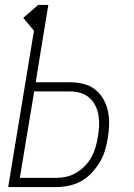

<svg xmlns="http://www.w3.org/2000/svg" viewBox="-20 -755 540 775"><path d="M13 0 117 -631 74 -683 134 -735H175L124 -423H262Q290 -423 316.5 -416.5Q343 -410 363 -394.5Q383 -379 396.5 -356Q410 -333 415.5 -307Q421 -281 420.5 -253Q420 -225 415 -198Q411 -172 403.5 -147Q396 -122 382 -99Q368 -76 349 -56Q330 -36 306 -23Q282 -10 256.5 -5Q231 0 206 0ZM205 -37Q226 -37 247 -41.5Q268 -46 287.5 -57.5Q307 -69 323 -85.5Q339 -102 349.5 -121.5Q360 -141 366 -162Q372 -183 375 -203Q379 -225 380 -247Q381 -269 377.5 -290Q374 -311 364.5 -329.5Q355 -348 340 -361Q325 -374 304.5 -380Q284 -386 262 -386H118L60 -37Z"/></svg>

Font: Iosevka Curly Extralight
Style: Italic
Weight: 200
Italic angle: -9°
Monospace: yes
Designer: Belleve Invis
Foundry: Belleve Invis
Version: Version 22.1.2; ttfautohint (v1.8.4)